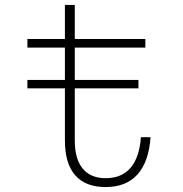

<svg xmlns="http://www.w3.org/2000/svg" viewBox="-20 -746 740 778"><path d="M283 -726V-588H569V-553H283V-177Q283 -102 315 -63Q347 -24 408 -24Q473 -24 509 -66Q545 -108 551 -190H590Q583 -90 537 -39Q491 12 408 12Q327 12 285 -35.5Q243 -83 243 -177V-553H91V-588H243V-726ZM91 -388V-422H541V-388Z"/></svg>

Font: Martian Mono SemiExpanded Thin
Style: Regular
Weight: 250
Monospace: yes
Version: Version 0.930